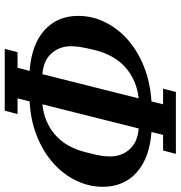

<svg xmlns="http://www.w3.org/2000/svg" viewBox="4 -754 762 810"><g transform="rotate(90 385.0 -349.0)"><path d="M200 -42H266L279 -93Q168 -101 107.5 -155.5Q47 -210 47 -298Q47 -357 73.5 -411Q100 -465 147.5 -507Q195 -549 261.5 -575.5Q328 -602 408 -607L420 -656H354L368 -710H629L615 -656H549L537 -607Q647 -599 707.5 -544.5Q768 -490 768 -402Q768 -343 741.5 -288.5Q715 -234 667.5 -192Q620 -150 554 -123.5Q488 -97 408 -93L395 -42H461L447 12H186ZM395 -553Q320 -545 266.5 -499Q213 -453 192 -371Q181 -326 178 -305Q175 -284 175 -267Q175 -219 205.5 -185Q236 -151 293 -147ZM420 -147Q495 -154 548.5 -200.5Q602 -247 622 -329Q634 -374 637 -395Q640 -416 640 -433Q640 -481 609.5 -515Q579 -549 522 -553Z"/></g></svg>

Font: IBM Plex Serif SmBld
Style: Italic
Weight: 600
Italic angle: -14°
Designer: Mike Abbink, Paul van der Laan, Pieter van Rosmalen
Foundry: Bold Monday
Version: Version 3.001